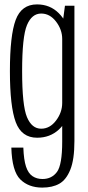

<svg xmlns="http://www.w3.org/2000/svg" viewBox="-20 -622 400 872"><path d="M172 230Q218 230 249.2 212.5Q280.5 195 299.2 149Q318 103 318 18.5V-596H275L262.5 -502V21Q262.5 126.5 238.8 158.8Q215 191 173 191Q147 191 127.8 178.2Q108.5 165.5 98.2 134.8Q88 104 86 48.5H31.5Q34.5 155.5 72.2 192.8Q110 230 172 230ZM148.5 3.5Q207 3.5 247.2 -33.5Q287.5 -70.5 287.5 -119.5L262.5 -154.5Q262.5 -111.5 234.5 -74.5Q206.5 -37.5 167 -37.5Q124.5 -37.5 102.5 -90Q80.5 -142.5 80.5 -299Q80.5 -455.5 102.5 -508Q124.5 -560.5 167 -560.5Q206.5 -560.5 234.5 -524Q262.5 -487.5 262.5 -445L286.5 -477Q286.5 -522.5 246.8 -562.2Q207 -602 148 -602Q77.5 -602 51.2 -531.5Q25 -461 25 -299Q25 -138 51.5 -67.2Q78 3.5 148.5 3.5Z"/></svg>

Font: Anybody Condensed Light
Style: Regular
Weight: 300
Width: 3
Designer: Tyler Finck
Foundry: Etcetera Type Company
Version: Version 1.113;gftools[0.9.25]